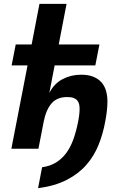

<svg xmlns="http://www.w3.org/2000/svg" viewBox="-20 -780 642 1007"><path d="M200.7 97.2Q243.2 91.3 274.2 72Q305.2 52.7 327.4 22.7Q349.6 -7.3 364.3 -47.9Q378.9 -88.4 388.7 -136.7Q397.5 -179.7 397.5 -208.5Q397.5 -220.7 395.3 -231.9Q393.1 -243.2 386.2 -252Q379.4 -260.7 366.7 -265.9Q354 -271 332.5 -271Q278.8 -271 250 -237.3Q221.2 -203.6 209 -141.1L181.6 0H39.6L124.5 -437H41L62.5 -546.9H146L187 -759.8H329.1L288.1 -546.9H501.5L480 -437H266.6L238.8 -293Q264.2 -341.8 308.3 -365Q352.5 -388.2 405.8 -388.2Q442.9 -388.2 469 -377.7Q495.1 -367.2 511.7 -348.6Q528.3 -330.1 535.9 -304.2Q543.5 -278.3 543.5 -247.1Q543.5 -226.1 540.5 -199Q537.6 -171.9 532.2 -144Q520.5 -79.1 497.1 -20.5Q473.6 38.1 432.9 84.7Q392.1 131.3 330.3 163.3Q268.6 195.3 179.7 207Z"/></svg>

Font: Hack
Style: Bold Italic
Weight: 700
Italic angle: -11°
Monospace: yes
Designer: Christopher Simpkins
Foundry: Christopher Simpkins
Version: Version 2.017; ttfautohint (v1.4.1) -l 4 -r 80 -G 350 -x 0 -